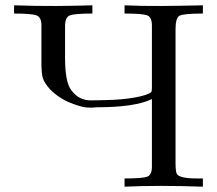

<svg xmlns="http://www.w3.org/2000/svg" viewBox="-20 -704 817 723"><path d="M449 -32Q516 -32 534 -38.5Q552 -45 552 -76V-331Q489 -300 343 -300Q331 -298 309 -299Q287 -300 244.5 -317Q202 -334 168 -368Q147 -392 141.5 -409.5Q136 -427 136 -467V-609Q136 -639 117.5 -646Q99 -653 33 -653V-684Q118 -681 191.5 -681.5Q265 -682 328 -684V-653Q261 -653 243 -646Q225 -639 225 -606V-487Q225 -395 248 -365Q276 -326 322 -326L373 -327H374Q439 -328 488.5 -337Q538 -346 550 -358Q552 -360 552 -376V-608Q552 -640 533.5 -646.5Q515 -653 449 -653V-684Q512 -681 586 -681.5Q660 -682 744 -684V-653Q670 -653 655.5 -644.5Q641 -636 641 -594V-90Q641 -58 646 -49Q656 -32 722 -32Q723 -32 725 -32Q727 -32 731.5 -32Q736 -32 744 -32V-1Q660 -4 586 -4Q512 -4 449 -1Z"/></svg>

Font: cwTeXMing
Style: Medium
Weight: 500
Version: Version 1.17